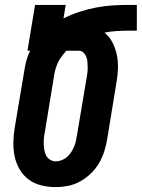

<svg xmlns="http://www.w3.org/2000/svg" viewBox="-20 -755 578 783"><path d="M207 8Q177 8 148.5 1Q120 -6 97.5 -22.5Q75 -39 60.5 -63.5Q46 -88 40 -116Q34 -144 34.5 -174Q35 -204 40 -234L79 -466Q82 -487 87.5 -507.5Q93 -528 103 -548H92L123 -735H248L239 -680Q271 -696 305 -707Q339 -718 373 -724.5Q407 -731 440.5 -733Q474 -735 507 -735H538V-630H507Q482 -630 457 -628.5Q432 -627 406 -622Q426 -606 438.5 -582Q451 -558 456.5 -531Q462 -504 461 -475.5Q460 -447 455 -419L417 -187Q413 -162 405 -137Q397 -112 383.5 -89Q370 -66 350 -47Q330 -28 306.5 -15Q283 -2 257.5 3Q232 8 207 8ZM208 -97Q219 -97 231 -101.5Q243 -106 253 -114.5Q263 -123 270 -134Q277 -145 282 -156.5Q287 -168 289.5 -180Q292 -192 294 -204L333 -436Q335 -447 336.5 -458.5Q338 -470 337.5 -481Q337 -492 336.5 -502.5Q336 -513 332 -523Q328 -533 320.5 -540.5Q313 -548 301 -548H250Q241 -537 232 -525.5Q223 -514 217 -501.5Q211 -489 207 -475.5Q203 -462 201 -449L163 -217Q160 -204 159 -191.5Q158 -179 158.5 -166.5Q159 -154 161 -142Q163 -130 168.5 -120Q174 -110 184.5 -103.5Q195 -97 208 -97Z"/></svg>

Font: Iosevka Extrabold Oblique
Style: Regular
Weight: 800
Italic angle: -9°
Monospace: yes
Designer: Belleve Invis
Foundry: Belleve Invis
Version: Version 32.5.0; ttfautohint (v1.8.4)